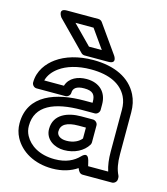

<svg xmlns="http://www.w3.org/2000/svg" viewBox="-119 -867 865 994"><g transform="rotate(15 314.0 -370.0)"><path d="M523.9 -128C523.9 -89.1 528.2 -54.7 538 -25H430.5C425.1 -39.6 421.7 -106.3 381.3 -64.3C354.5 -36.5 314.7 -15 253 -15C171 -15 117 -50.6 92.5 -96.7C84.1 -112.4 80 -129.1 80 -148C80 -256.5 177.2 -298 323.4 -298H392.7C407.8 -298 417.7 -312.3 417.7 -323V-353C417.7 -416.7 376.6 -459 306.9 -459C260.3 -459 215.3 -440.2 201.7 -395H96.2C103.8 -425.3 124.6 -449.5 149.9 -467.7C187 -494.5 243.8 -513 315.7 -513C418.2 -513 480.4 -478.6 509 -421.8C518.7 -402.4 523.9 -379.5 523.9 -352ZM414.7 25H572C582.7 25 597 15.1 597 0V-8C597 -11.6 596.1 -15.7 594.4 -19.2C580.4 -47.1 573.9 -81 573.9 -128V-352C573.9 -385.8 567.4 -416.9 553.6 -444.2C514 -523.1 428.8 -563 315.7 -563C235.5 -563 168.3 -542.6 120.7 -508.3C81.3 -479.9 43.2 -433.8 43.2 -370C43.2 -359.3 53.1 -345 68.2 -345H223.3C234 -345 248.3 -354.9 248.3 -370C248.3 -392.9 264.7 -409 306.9 -409C353.3 -409 367.7 -391.8 367.7 -353V-348H323.4C175.4 -348 30 -302.2 30 -148C30 -121.5 36.1 -96.2 48.3 -73.3C82.7 -8.5 156.2 35 253 35C307.7 35 351.6 20.3 385.5 -2.8C390.5 9.2 397.6 25 414.7 25ZM185.1 -159C185.1 -102.9 236.4 -73 287.1 -73C344.2 -73 390.9 -98.1 414 -136C416.4 -139.9 417.7 -145.5 417.7 -149V-240C417.7 -255.1 403.4 -265 392.7 -265H328.9C259.9 -265 185.1 -239.3 185.1 -159ZM235.1 -159C235.1 -195.8 264.7 -215 328.9 -215H367.7V-156.7C353.9 -138.9 326.3 -123 287.1 -123C251.6 -123 235.1 -140.3 235.1 -159ZM343.3 -624H274.5L175.1 -725H272ZM391.6 -574C440.5 -574 412 -613.4 412 -613.4L305.3 -764.4C301.2 -770.3 293.2 -775 284.9 -775H115.5C66 -775 97.7 -732.5 97.7 -732.5L246.2 -581.5C250.1 -577.4 257.2 -574 264 -574Z"/></g></svg>

Font: Asimov
Style: WidOu
Weight: 500
Designer: Google
Version: Version 2.000980; 2014